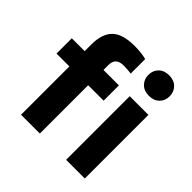

<svg xmlns="http://www.w3.org/2000/svg" viewBox="-179 -848 1003 1003"><g transform="rotate(45 323.0 -346.5)"><path d="M115 0V-357H20V-470H115V-519Q115 -598 153.5 -636Q192 -674 280 -674Q304 -674 327.5 -671.5Q351 -669 368 -664V-557Q357 -559 340 -560Q323 -561 311 -561Q283 -561 268.5 -547.5Q254 -534 254 -506V-470H368V-357H254V0ZM448 0V-470H586V0ZM517 -542Q481 -542 459.5 -563.5Q438 -585 438 -618Q438 -651 459.5 -672Q481 -693 517 -693Q553 -693 574.5 -671.5Q596 -650 596 -617Q596 -584 574.5 -563Q553 -542 517 -542Z"/></g></svg>

Font: Gantari
Style: Bold
Weight: 700
Designer: Anugrah Pasau
Foundry: Lafontype
Version: Version 1.000; ttfautohint (v1.6)